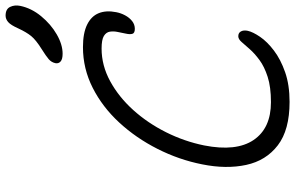

<svg xmlns="http://www.w3.org/2000/svg" viewBox="-200 -820 1031 670"><g transform="rotate(-90 315.0 -485.5)"><path d="M294 10Q196 10 142.5 -31Q89 -72 74 -141.5Q59 -211 76 -295Q92 -376 130 -451Q168 -526 222 -584.5Q276 -643 343 -677Q410 -711 485 -711Q534 -711 563.5 -696.5Q593 -682 603.5 -656Q614 -630 607 -595Q604 -579 596 -564Q588 -549 576 -539.5Q564 -530 549 -530Q534 -530 531.5 -538.5Q529 -547 532 -560.5Q535 -574 538 -590Q541 -604 539 -617Q537 -630 524 -638Q511 -646 480 -646Q421 -646 366 -616Q311 -586 265.5 -535.5Q220 -485 188 -421Q156 -357 142 -288Q120 -176 161 -115.5Q202 -55 293 -55Q346 -55 381.5 -66.5Q417 -78 440 -95Q463 -112 478 -129Q493 -146 503 -157.5Q513 -169 523 -169Q535 -169 540 -159.5Q545 -150 542 -136Q538 -118 521 -93Q504 -68 473 -44.5Q442 -21 397.5 -5.5Q353 10 294 10ZM462 -782Q443 -782 435 -789Q427 -796 429 -807Q432 -821 443 -830.5Q454 -840 478 -855Q510 -875 523.5 -891.5Q537 -908 550 -936Q562 -963 572.5 -972Q583 -981 595 -981Q618 -981 625.5 -965Q633 -949 629 -930Q621 -891 593 -857Q565 -823 529.5 -802.5Q494 -782 462 -782Z"/></g></svg>

Font: Shantell Sans Light
Style: Italic
Weight: 300
Italic angle: -11°
Designer: Stephen Nixon, Anya Danilova, Shantell Martin
Foundry: Arrow Type
Version: Version 1.008;[ac192a2d6]